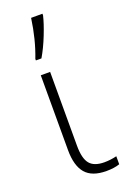

<svg xmlns="http://www.w3.org/2000/svg" viewBox="-156 -860 619 923"><g transform="rotate(-20 153.5 -398.0)"><path d="M81.1 -147.9V-530.8H128.9V-152.8Q128.9 -87.9 151.4 -60.5Q173.8 -33.2 226.1 -33.2Q257.8 -33.2 289.1 -41V0Q261.2 9.8 221.2 9.8Q147.5 9.8 114.3 -29.3Q81.1 -68.4 81.1 -147.9ZM189.9 -806.2V-797.9Q181.2 -760.3 159.2 -704.6Q137.2 -648.9 111.8 -606H83.5V-613.8Q117.2 -701.2 131.8 -806.2Z"/></g></svg>

Font: OpenSans-Light
Style: Regular
Weight: 300
Foundry: Ascender Corporation
Version: Version 1.10